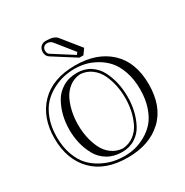

<svg xmlns="http://www.w3.org/2000/svg" viewBox="-232 -1209 1386 1438"><g transform="rotate(-30 461.0 -490.5)"><path d="M445 -15Q374 -15 321 -46.5Q268 -78 239.5 -130Q211 -182 197.5 -238.5Q184 -295 184 -356Q184 -417 197.5 -474Q211 -531 239.5 -583Q268 -635 321 -667Q374 -699 445 -699Q510 -699 559 -667Q608 -635 634.5 -583Q661 -531 673.5 -474Q686 -417 686 -356Q686 -295 673.5 -238.5Q661 -182 634.5 -130Q608 -78 559 -46.5Q510 -15 445 -15ZM445 20Q490 20 534 10Q578 0 626.5 -26.5Q675 -53 711.5 -93.5Q748 -134 771.5 -202Q795 -270 795 -356Q795 -442 771.5 -510Q748 -578 711.5 -619Q675 -660 626.5 -687Q578 -714 533.5 -724Q489 -734 445 -734Q398 -734 351 -724Q304 -714 253 -687Q202 -660 163.5 -619Q125 -578 100 -510Q75 -442 75 -356Q75 -270 100 -202Q125 -134 163.5 -93.5Q202 -53 253 -26.5Q304 0 351 10Q398 20 445 20ZM462 -678Q407 -674 366 -642.5Q325 -611 302.5 -563Q280 -515 269.5 -463Q259 -411 259 -356Q259 -301 269.5 -249.5Q280 -198 302.5 -150Q325 -102 366 -71Q407 -40 462 -36Q517 -40 558.5 -71Q600 -102 622.5 -150Q645 -198 655.5 -249.5Q666 -301 666 -356Q666 -411 655.5 -463Q645 -515 622.5 -563Q600 -611 558.5 -642.5Q517 -674 462 -678ZM462 42Q266 42 160.5 -66.5Q55 -175 55 -356Q55 -537 160.5 -645.5Q266 -754 462 -754Q648 -754 759 -651Q870 -548 870 -356Q870 -164 759 -61Q648 42 462 42ZM527 -833 409 -980Q391 -1003 364 -1003Q345 -1003 333.5 -991.5Q322 -980 322 -961Q322 -936 340 -925L513 -815ZM459 -993 587 -834 554 -788H519L327 -910Q302 -926 302 -961Q302 -989 319 -1006Q336 -1023 364 -1023Q435 -1023 459 -993Z"/></g></svg>

Font: Jacques Francois Shadow
Style: Regular
Weight: 400
Designer: Alexei Vanyashin, Nikita Kanarev (i@xarsok.ru)
Foundry: Cyreal (www.cyreal.org)
Version: Version 1.003